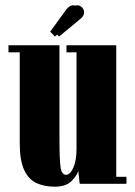

<svg xmlns="http://www.w3.org/2000/svg" viewBox="-20 -694 508 725"><path d="M187 11Q148 11 118.2 -2.5Q88.5 -16 71.5 -51.8Q54.5 -87.5 54.5 -154V-496.5H12V-523H204.5V-171.5Q204.5 -90 208.8 -62Q213 -34 229.5 -34Q245 -34 257 -61Q269 -88 269 -133V-496.5H231V-523H419V-26.5H457.5V0H281L275.5 -49Q271 -31 249.8 -10Q228.5 11 187 11ZM187.5 -556 169.5 -574.5 230 -657.5Q242 -674 256.5 -674Q260.5 -674 264 -673Q268 -674 271.5 -674Q282 -674 289.8 -666Q297.5 -658 297.5 -647.5Q297.5 -632.5 281.5 -621L203 -556L196 -563.5Z"/></svg>

Font: Imbue 50pt Black
Style: Regular
Weight: 900
Designer: Tyler Finck
Foundry: Etcetera Type Company
Version: Version 1.102; ttfautohint (v1.8.3)